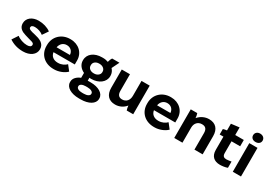

<svg xmlns="http://www.w3.org/2000/svg" viewBox="24 -1773 4247 3022"><g transform="rotate(30 2147.0 -262.5)"><path d="M268 12C395 12 487 -53 487 -152C487 -260 388 -292 301 -312C224 -329 179 -341 179 -373C179 -399 198 -416 244 -416C297 -416 360 -395 397 -363L467 -465C410 -508 329 -532 246 -532C132 -532 46 -469 46 -371C46 -286 111 -251 179 -231C293 -193 350 -196 350 -153C350 -121 323 -105 274 -105C211 -105 134 -131 90 -168L19 -61C90 -13 172 12 268 12Z M823 11H836C918 11 1010 -26 1060 -77L987 -170C955 -136 900 -108 838 -108H832C755 -108 702 -151 693 -219H1080V-293C1080 -429 974 -530 827 -530H818C664 -530 548 -419 548 -267V-250C548 -95 661 11 823 11ZM697 -310C710 -379 758 -421 820 -421H823C889 -421 935 -375 939 -310Z M1158 -336C1158 -266 1204 -208 1272 -176V-87C1203 -61 1154 -11 1154 47V61C1154 151 1259 211 1400 211H1435C1577 211 1682 151 1682 61V50C1682 -40 1578 -100 1440 -100H1409C1401 -100 1392 -99 1384 -99V-153C1391 -152 1400 -151 1407 -151H1416C1554 -151 1656 -230 1656 -337V-345C1656 -391 1638 -429 1609 -460L1675 -594H1542C1530 -578 1519 -552 1509 -514C1483 -524 1451 -531 1418 -531H1397C1259 -531 1158 -457 1158 -344ZM1304 -341C1304 -390 1350 -423 1404 -423H1415C1469 -423 1516 -389 1516 -341V-328C1516 -283 1469 -247 1416 -247H1403C1350 -247 1304 -280 1304 -328ZM1299 48C1299 14 1340 -8 1400 -8H1433C1494 -8 1537 14 1537 48V53C1537 86 1494 109 1433 109H1400C1340 109 1299 87 1299 53Z M1941 11H1944C2021 11 2089 -25 2134 -81C2135 -58 2142 -20 2150 0H2268V-520H2119V-249C2119 -167 2072 -114 2000 -114H1998C1937 -114 1909 -150 1909 -219V-520H1760V-186C1760 -62 1825 11 1941 11Z M2649 11H2662C2744 11 2836 -26 2886 -77L2813 -170C2781 -136 2726 -108 2664 -108H2658C2581 -108 2528 -151 2519 -219H2906V-293C2906 -429 2800 -530 2653 -530H2644C2490 -530 2374 -419 2374 -267V-250C2374 -95 2487 11 2649 11ZM2523 -310C2536 -379 2584 -421 2646 -421H2649C2715 -421 2761 -375 2765 -310Z M3014 0H3163V-275C3163 -352 3212 -406 3284 -406H3288C3352 -406 3381 -370 3381 -299V0H3530V-331C3530 -457 3464 -531 3345 -531H3342C3273 -531 3200 -500 3148 -438C3148 -460 3140 -499 3132 -520H3014Z M3846 7C3886 7 3946 -1 3981 -16V-129C3961 -125 3917 -118 3891 -118C3846 -118 3821 -138 3821 -191V-405H3978V-520H3822V-658L3674 -640V-518C3651 -516 3624 -510 3606 -504V-405H3674V-164C3674 -51 3739 7 3846 7Z M4152 -584C4205 -584 4240 -614 4240 -659C4240 -704 4204 -736 4152 -736C4102 -736 4067 -704 4067 -659C4067 -614 4101 -584 4152 -584ZM4078 0H4227V-520H4078Z"/></g></svg>

Font: Fixel Display Bold
Style: Bold
Weight: 700
Designer: AlfaBravo + MacPaw
Foundry: Kyrylo Tkachov, Marchela Mozhyna, Serhii Makarenko, Maria Weinstein, Zakhar Kryvoshyya
Version: Version 1.211